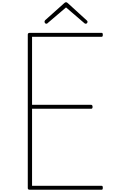

<svg xmlns="http://www.w3.org/2000/svg" viewBox="-20 -1687 1011 1707"><path d="M246 0Q236 0 231.5 -3.5Q227 -7 227 -15V-1380Q227 -1388 232 -1391.5Q237 -1395 247 -1395H884Q889 -1395 891.5 -1391Q894 -1387 894 -1377Q894 -1368 891.5 -1364Q889 -1360 884 -1360H265V-755H791Q796 -755 799.5 -750.5Q803 -746 803 -737Q803 -727 799.5 -723.5Q796 -720 791 -720H265V-35H884Q889 -35 891.5 -31Q894 -27 894 -18Q894 -8 891.5 -4Q889 0 884 0ZM392 -1476Q385 -1476 380.5 -1481.5Q376 -1487 376 -1494Q376 -1497 377 -1500Q378 -1503 381 -1507L551 -1659Q556 -1664 559.5 -1665.5Q563 -1667 567 -1667Q571 -1667 574.5 -1665.5Q578 -1664 583 -1659L753 -1504Q756 -1502 757 -1499Q758 -1496 758 -1493Q758 -1486 753.5 -1481Q749 -1476 742 -1476Q738 -1476 735 -1477.5Q732 -1479 729 -1482L567 -1621L404 -1482Q402 -1479 399 -1477.5Q396 -1476 392 -1476Z"/></svg>

Font: Playwrite BE WAL Thin
Style: Regular
Weight: 250
Version: Version 1.002